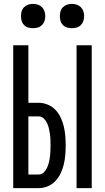

<svg xmlns="http://www.w3.org/2000/svg" viewBox="-20 -968 540 988"><path d="M374 0V-735H452V0ZM48 0V-735H126V-439H179Q203 -439 226 -429.5Q249 -420 265.5 -402.5Q282 -385 292.5 -362.5Q303 -340 308.5 -316.5Q314 -293 316 -268.5Q318 -244 318 -220Q318 -195 316 -171Q314 -147 308.5 -123Q303 -99 292.5 -77Q282 -55 265.5 -37Q249 -19 226 -9.5Q203 0 179 0ZM126 -70H179Q194 -70 205 -80.5Q216 -91 222 -104.5Q228 -118 231.5 -132Q235 -146 237 -161Q239 -176 239.5 -190.5Q240 -205 240 -220Q240 -234 239.5 -249Q239 -264 237 -278.5Q235 -293 231.5 -307.5Q228 -322 222 -335Q216 -348 205 -358.5Q194 -369 179 -369H126ZM350 -823Q337 -823 325 -826.5Q313 -830 304 -839Q295 -848 291.5 -860Q288 -872 288 -885Q288 -898 291.5 -910Q295 -922 304 -931Q313 -940 325 -944Q337 -948 350 -948Q363 -948 375 -944Q387 -940 396 -931Q405 -922 409 -910Q413 -898 413 -885Q413 -872 409 -860Q405 -848 396 -839Q387 -830 375 -826.5Q363 -823 350 -823ZM150 -823Q137 -823 125 -826.5Q113 -830 104 -839Q95 -848 91.5 -860Q88 -872 88 -885Q88 -898 91.5 -910Q95 -922 104 -931Q113 -940 125 -944Q137 -948 150 -948Q163 -948 175 -944Q187 -940 196 -931Q205 -922 209 -910Q213 -898 213 -885Q213 -872 209 -860Q205 -848 196 -839Q187 -830 175 -826.5Q163 -823 150 -823Z"/></svg>

Font: Zed Mono
Style: Regular
Weight: 400
Monospace: yes
Designer: Belleve Invis
Foundry: Belleve Invis
Version: Version 1.0.0; ttfautohint (v1.8.4)